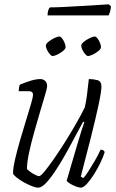

<svg xmlns="http://www.w3.org/2000/svg" viewBox="-20 -864 532 884"><path d="M156 0Q144 0 125.5 -7.5Q107 -15 87.5 -26Q68 -37 55 -48Q42 -59 40 -65Q40 -90 49.5 -131Q59 -172 72.5 -218.5Q86 -265 99.5 -308.5Q113 -352 122.5 -384.5Q132 -417 132 -428Q132 -444 113 -444H66Q66 -450 67.5 -459.5Q69 -469 71 -474Q100 -486 123.5 -493Q147 -500 166 -500Q178 -500 187.5 -492Q197 -484 197 -466Q197 -459 187.5 -427Q178 -395 164.5 -349.5Q151 -304 137 -254Q123 -204 113.5 -159.5Q104 -115 104 -86Q118 -72 135.5 -62.5Q153 -53 160 -53Q167 -53 184.5 -74Q202 -95 226.5 -130Q251 -165 277.5 -207Q304 -249 328.5 -291.5Q353 -334 370 -369Q376 -392 380.5 -427.5Q385 -463 389 -500Q410 -500 428.5 -495Q447 -490 447 -466Q447 -443 434 -382Q421 -321 399.5 -235.5Q378 -150 352 -51L363 -44Q372 -52 386.5 -74.5Q401 -97 417 -124.5Q433 -152 443 -175Q457 -175 462 -164Q456 -143 442.5 -115Q429 -87 412.5 -61Q396 -35 380 -17.5Q364 0 352 0Q344 0 329.5 -5.5Q315 -11 302.5 -18.5Q290 -26 287 -32L335 -196Q347 -237 356.5 -266.5Q366 -296 368 -301L363 -304Q344 -270 322.5 -229Q301 -188 278 -147.5Q255 -107 232.5 -73.5Q210 -40 190.5 -20Q171 0 156 0ZM385 -606Q380 -606 372.5 -614.5Q365 -623 359.5 -634.5Q354 -646 354 -654Q354 -662 366.5 -672Q379 -682 394 -689Q409 -696 416 -696Q422 -696 429 -687Q436 -678 440.5 -666.5Q445 -655 445 -647Q445 -639 433.5 -629.5Q422 -620 407.5 -613Q393 -606 385 -606ZM222 -606Q217 -606 209.5 -614.5Q202 -623 196.5 -634.5Q191 -646 191 -654Q191 -662 203.5 -672Q216 -682 231 -689Q246 -696 253 -696Q259 -696 266 -687Q273 -678 277.5 -666.5Q282 -655 282 -647Q282 -639 270.5 -629.5Q259 -620 244.5 -613Q230 -606 222 -606ZM199 -793Q199 -808 202.5 -817.5Q206 -827 210 -830Q237 -830 276 -832Q315 -834 356 -836.5Q397 -839 430.5 -841Q464 -843 481 -844L491 -835Q490 -822 486.5 -810Q483 -798 480 -793Z"/></svg>

Font: Texturina 72pt 72pt Thin
Style: Italic
Weight: 100
Italic angle: -11°
Designer: Guillermo Torres Carreño
Foundry: Omnibus-Type
Version: Version 1.002; ttfautohint (v1.8.3)